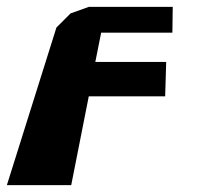

<svg xmlns="http://www.w3.org/2000/svg" viewBox="-25 -540 586 558"><path d="M477 -520H233L180 -501L139 -460L-5 -2H182L233 -260H455L458 -360H252L269 -445H476Z"/></svg>

Font: Hussar Milosc
Style: Bold
Weight: 700
Foundry: Cannot Into Space Fonts
Version: Version 1.02